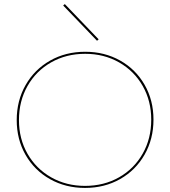

<svg xmlns="http://www.w3.org/2000/svg" viewBox="-20 -917 835 942"><path d="M290 -890 298 -897 464 -724 456 -717ZM62 -328Q62 -423 105.5 -499.5Q149 -576 225.5 -619.5Q302 -663 398 -663Q493 -663 569.5 -620Q646 -577 689.5 -501Q733 -425 733 -330Q733 -235 689.5 -158.5Q646 -82 569.5 -38.5Q493 5 397 5Q302 5 225.5 -38Q149 -81 105.5 -157Q62 -233 62 -328ZM722 -330Q722 -422 680 -495.5Q638 -569 564 -611Q490 -653 398 -653Q305 -653 231 -611Q157 -569 115 -495Q73 -421 73 -328Q73 -236 115 -162.5Q157 -89 231 -47Q305 -5 397 -5Q490 -5 564 -47Q638 -89 680 -163Q722 -237 722 -330Z"/></svg>

Font: Ysabeau SC Hairline
Style: Regular
Weight: 100
Designer: Christian Thalmann (Catharsis Fonts)
Version: Version 0.003